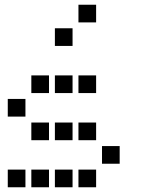

<svg xmlns="http://www.w3.org/2000/svg" viewBox="-20 -808 640 815"><path d="M314 -788Q313 -788 313 -788Q313 -788 313 -787V-714Q313 -713 313 -713Q313 -713 314 -713H387Q388 -713 388 -713Q388 -713 388 -714V-787Q388 -788 388 -788Q388 -788 387 -788ZM214 -688Q213 -688 213 -688Q213 -688 213 -687V-614Q213 -613 213 -613Q213 -613 214 -613H287Q288 -613 288 -613Q288 -613 288 -614V-687Q288 -688 288 -688Q288 -688 287 -688ZM114 -488Q113 -488 113 -488Q113 -488 113 -487V-414Q113 -413 113 -413Q113 -413 114 -413H187Q188 -413 188 -413Q188 -413 188 -414V-487Q188 -488 188 -488Q188 -488 187 -488ZM214 -488Q213 -488 213 -488Q213 -488 213 -487V-414Q213 -413 213 -413Q213 -413 214 -413H287Q288 -413 288 -413Q288 -413 288 -414V-487Q288 -488 288 -488Q288 -488 287 -488ZM314 -488Q313 -488 313 -488Q313 -488 313 -487V-414Q313 -413 313 -413Q313 -413 314 -413H387Q388 -413 388 -413Q388 -413 388 -414V-487Q388 -488 388 -488Q388 -488 387 -488ZM14 -388Q13 -388 13 -388Q13 -388 13 -387V-314Q13 -313 13 -313Q13 -313 14 -313H87Q88 -313 88 -313Q88 -313 88 -314V-387Q88 -388 88 -388Q88 -388 87 -388ZM114 -288Q113 -288 113 -288Q113 -288 113 -287V-214Q113 -213 113 -213Q113 -213 114 -213H187Q188 -213 188 -213Q188 -213 188 -214V-287Q188 -288 188 -288Q188 -288 187 -288ZM214 -288Q213 -288 213 -288Q213 -288 213 -287V-214Q213 -213 213 -213Q213 -213 214 -213H287Q288 -213 288 -213Q288 -213 288 -214V-287Q288 -288 288 -288Q288 -288 287 -288ZM314 -288Q313 -288 313 -288Q313 -288 313 -287V-214Q313 -213 313 -213Q313 -213 314 -213H387Q388 -213 388 -213Q388 -213 388 -214V-287Q388 -288 388 -288Q388 -288 387 -288ZM414 -188Q413 -188 413 -188Q413 -188 413 -187V-114Q413 -113 413 -113Q413 -113 414 -113H487Q488 -113 488 -113Q488 -113 488 -114V-187Q488 -188 488 -188Q488 -188 487 -188ZM14 -88Q13 -88 13 -88Q13 -88 13 -87V-14Q13 -13 13 -13Q13 -13 14 -13H87Q88 -13 88 -13Q88 -13 88 -14V-87Q88 -88 88 -88Q88 -88 87 -88ZM114 -88Q113 -88 113 -88Q113 -88 113 -87V-14Q113 -13 113 -13Q113 -13 114 -13H187Q188 -13 188 -13Q188 -13 188 -14V-87Q188 -88 188 -88Q188 -88 187 -88ZM214 -88Q213 -88 213 -88Q213 -88 213 -87V-14Q213 -13 213 -13Q213 -13 214 -13H287Q288 -13 288 -13Q288 -13 288 -14V-87Q288 -88 288 -88Q288 -88 287 -88ZM314 -88Q313 -88 313 -88Q313 -88 313 -87V-14Q313 -13 313 -13Q313 -13 314 -13H387Q388 -13 388 -13Q388 -13 388 -14V-87Q388 -88 388 -88Q388 -88 387 -88Z"/></svg>

Font: Doto
Style: Bold
Weight: 700
Monospace: yes
Version: Version 1.000